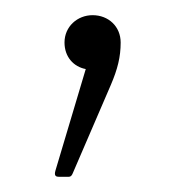

<svg xmlns="http://www.w3.org/2000/svg" viewBox="-20 -69 245 253"><path d="M93 22 53 156C51 163 54 164 58 164H69C72 164 74 164 76 159L126 43C135 22 139 6 139 -13C139 -34 123 -49 102 -49C82 -49 65 -34 65 -13C65 6 77 19 93 22Z"/></svg>

Font: LINE Seed JP_OTF Thin
Style: Regular
Weight: 250
Designer: LY Corporation & Fontrix & Fontworks
Version: Version 1.007